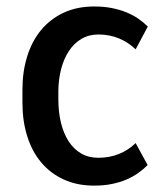

<svg xmlns="http://www.w3.org/2000/svg" viewBox="-20 -563 498 593"><path d="M283.7 -75.7Q318.4 -75.7 347.7 -87.6Q377 -99.6 398.9 -121.1L436 -53.2Q423.3 -40.5 407.5 -29.1Q391.6 -17.6 371.3 -8.8Q351.1 0 326.2 5.1Q301.3 10.3 271 10.3Q217.8 10.3 176.5 -8.8Q135.3 -27.8 106.9 -61.8Q78.6 -95.7 64 -142.6Q49.3 -189.5 49.3 -245.6V-286.6Q49.3 -341.8 64 -388.9Q78.6 -436 106.9 -470.2Q135.3 -504.4 176.5 -523.7Q217.8 -543 271 -543Q300.8 -543 325.4 -538.1Q350.1 -533.2 370.4 -524.9Q390.6 -516.6 407 -505.4Q423.3 -494.1 436.5 -481L398.9 -410.6Q377 -432.1 347.7 -444.3Q318.4 -456.5 283.7 -456.5Q254.4 -456.5 231.4 -442.9Q208.5 -429.2 192.9 -405.5Q177.2 -381.8 168.9 -350.1Q160.6 -318.4 160.2 -282.2V-256.3Q160.2 -217.3 168.2 -184.1Q176.3 -150.9 191.9 -126.7Q207.5 -102.5 230.5 -89.1Q253.4 -75.7 283.7 -75.7Z"/></svg>

Font: Ufes Sans Medium
Style: Regular
Weight: 500
Designer: Ricardo Esteves & Filipe Motta
Foundry: ProDesignUfes - Ricardo Esteves, Filipe Motta (This is a derivative work, based on Roboto family, by Christian Robertson
Version: Version 2.0